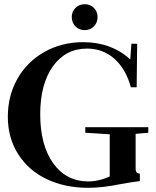

<svg xmlns="http://www.w3.org/2000/svg" viewBox="-20 -876 739 909"><path d="M319.8 -795.4Q319.8 -821.3 337.4 -838.6Q355 -856 380.9 -856Q407.2 -856 424.6 -838.6Q441.9 -821.3 441.9 -795.4Q441.9 -768.6 424.6 -751Q407.2 -733.4 380.9 -733.4Q354.5 -733.4 337.2 -751Q319.8 -768.6 319.8 -795.4ZM397.9 13.2Q287.6 13.2 201.4 -27.8Q115.2 -68.8 66.2 -145.8Q17.1 -222.7 17.1 -323.2Q17.1 -422.9 62.7 -503.4Q108.4 -584 190.2 -630.1Q272 -676.3 374 -676.3Q507.3 -676.3 596.7 -594.7L602.1 -668.9H629.4L627 -462.9H599.6Q576.2 -549.3 521.7 -597.7Q467.3 -646 392.1 -646Q291 -646 230.7 -562.3Q170.4 -478.5 170.4 -334.5Q170.4 -189.9 231.4 -103.8Q292.5 -17.6 397 -17.1Q449.7 -17.1 499.5 -41V-240.2L383.8 -247.6V-273.9H682.1V-247.6L622.1 -242.2V-77.1Q622.1 -54.2 642.1 -54.2V-18.6Q582 -10.7 550.8 -4.4Q464.8 13.2 397.9 13.2Z"/></svg>

Font: Elstob 18pt SemiBold
Style: Regular
Weight: 600
Designer: Peter S. Baker
Version: Version 1.015